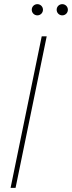

<svg xmlns="http://www.w3.org/2000/svg" viewBox="-20 -905 347 925"><path d="M205 -730H181L31 0H55ZM133 -858C133 -843 145 -831 160 -831C175 -831 187 -843 187 -858C187 -873 175 -885 160 -885C145 -885 133 -873 133 -858ZM253 -858C253 -843 265 -831 280 -831C295 -831 307 -843 307 -858C307 -873 295 -885 280 -885C265 -885 253 -873 253 -858Z"/></svg>

Font: Nacelle Thin
Style: Italic
Weight: 100
Italic angle: -12°
Designer: Sora Sagano
Foundry: Sora Sagano
Version: Version 1.000;FEAKit 1.0